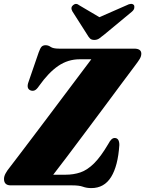

<svg xmlns="http://www.w3.org/2000/svg" viewBox="-30 -949 743 983"><path d="M339.5 0H25Q-9.5 0 -9.5 -33Q-9.5 -46.5 -1.2 -61.5Q7 -76.5 19 -91Q34 -110.5 64.2 -150.2Q94.5 -190 134 -242.2Q173.5 -294.5 217 -352.2Q260.5 -410 302.5 -466Q344.5 -522 379.8 -568.8Q415 -615.5 437.5 -645.5H378Q318 -645.5 268.2 -611.5Q218.5 -577.5 170 -509Q157 -489.5 146.2 -485.8Q135.5 -482 124.5 -487Q104 -497 116 -529.5L168 -680.5Q176 -703 183.2 -710.2Q190.5 -717.5 204 -717.5Q217 -717.5 229.5 -708.8Q242 -700 272 -700H657Q693.5 -700 693.5 -674Q693.5 -660.5 684.5 -646Q675.5 -631.5 662 -614Q634.5 -578 593.2 -522Q552 -466 503.2 -400.8Q454.5 -335.5 405.5 -270Q356.5 -204.5 314 -148Q271.5 -91.5 242.5 -54.5H305.5Q347 -54.5 382 -66.5Q417 -78.5 451.2 -112.2Q485.5 -146 523.5 -210.5Q533 -228.5 540.8 -235.5Q548.5 -242.5 557 -242.5Q581 -242.5 581 -206.5Q574 -99.5 538.8 -42.8Q503.5 14 437.5 14Q413.5 14 394.5 7Q375.5 0 339.5 0ZM504.5 -772.5Q489.5 -760 478.2 -752.2Q467 -744.5 453 -744.5Q438.5 -744.5 431 -751.8Q423.5 -759 416 -772.5L340.5 -891Q329.5 -911 344.5 -923Q359.5 -935.5 376.5 -921.5L479 -861L617 -921.5Q644.5 -936 655.5 -923Q659 -918 657.5 -908Q656 -898 644.5 -888.5Z"/></svg>

Font: Fraunces 144pt S050 Black
Style: Italic
Weight: 900
Italic angle: -16°
Version: Version 1.000; ttfautohint (v1.8.3)